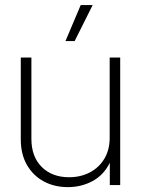

<svg xmlns="http://www.w3.org/2000/svg" viewBox="-20 -748 570 776"><path d="M254.4 8.3Q199.7 8.3 156.7 -14.9Q113.8 -38.1 88.9 -81.3Q64 -124.5 64 -185.1V-515.6H106.9V-187Q106.9 -114.7 148.7 -73.2Q190.4 -31.7 259.3 -31.7Q305.7 -31.7 342.8 -51Q379.9 -70.3 401.6 -106.2Q423.3 -142.1 423.3 -190.9V-515.6H465.8V0H423.8V-90.3Q399.4 -40.5 354 -16.1Q308.6 8.3 254.4 8.3ZM244.6 -582 306.2 -727.5H354.5L281.7 -582Z"/></svg>

Font: Inter Display ExtraLight
Style: Regular
Weight: 200
Designer: Rasmus Andersson
Foundry: rsms
Version: Version 4.000;git-a52131595